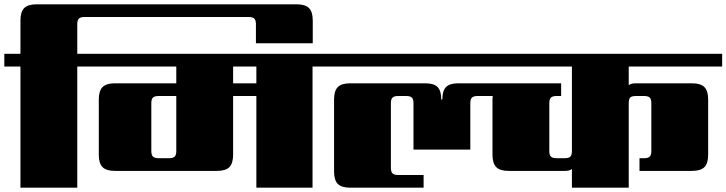

<svg xmlns="http://www.w3.org/2000/svg" viewBox="-40 -872 3375 892"><path d="M394 -622V-563H319V0H55V-563H-20V-622H55V-777Q55 -817 72.5 -834.5Q90 -852 130 -852H1338Q1378 -852 1395.5 -834.5Q1413 -817 1413 -777V-671H1149V-760Q1149 -778 1141.5 -785.5Q1134 -793 1115 -793H353Q334 -793 326.5 -785.5Q319 -778 319 -760V-622Z M1151 -485V-563H1043V-485ZM779 -170V-426H697Q678 -426 670.5 -418.5Q663 -411 663 -393V-170Q663 -152 670.5 -144.5Q678 -137 697 -137H745Q764 -137 771.5 -144.5Q779 -152 779 -170ZM1487 -622V-563H1412V0H1151V-426H1043V-153Q1043 -113 1025.5 -95.5Q1008 -78 968 -78H494Q454 -78 436.5 -95.5Q419 -113 419 -153V-410Q419 -450 436.5 -467.5Q454 -485 494 -485H779V-563H354V-622Z M3315 -563H2881V-476Q2891 -485 2913 -485H3175Q3215 -485 3232.5 -467.5Q3250 -450 3250 -410V-153Q3250 -113 3232.5 -95.5Q3215 -78 3175 -78H2931V-137H2952Q2971 -137 2978.5 -144.5Q2986 -152 2986 -170V-393Q2986 -411 2978.5 -418.5Q2971 -426 2952 -426H2915Q2895 -426 2888 -419Q2881 -412 2881 -392V0H2617V-87Q2607 -78 2585 -78H2323Q2283 -78 2265.5 -95.5Q2248 -113 2248 -153V-410Q2248 -421 2249 -426H2179Q2160 -426 2152.5 -418.5Q2145 -411 2145 -393V-177H1881V-393Q1881 -411 1873.5 -418.5Q1866 -426 1847 -426H1810Q1791 -426 1783.5 -418.5Q1776 -411 1776 -393V-92Q1776 -74 1783.5 -66.5Q1791 -59 1810 -59H1928V0H1587Q1547 0 1529.5 -17.5Q1512 -35 1512 -75V-410Q1512 -450 1529.5 -467.5Q1547 -485 1587 -485H1936Q1976 -485 1993 -467.5Q2010 -450 2010 -410H2015Q2015 -450 2032 -467.5Q2049 -485 2089 -485H2567V-426H2546Q2527 -426 2519.5 -418.5Q2512 -411 2512 -393V-170Q2512 -152 2519.5 -144.5Q2527 -137 2546 -137H2583Q2603 -137 2610 -144.5Q2617 -152 2617 -171V-563H1447V-622H3315Z"/></svg>

Font: Sarpanch Black
Style: Regular
Weight: 900
Designer: Manushi Parikh (Devanagari and Latin), Jyotish Sonowal (Devanagari)
Foundry: Indian Type Foundry
Version: Version 2.004;PS 1.0;hotconv 1.0.78;makeotf.lib2.5.61930; tt